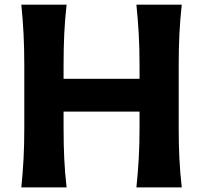

<svg xmlns="http://www.w3.org/2000/svg" viewBox="-20 -809 876 829"><path d="M72.1 0H267.5Q260.2 -63.9 257.4 -123.8Q254.5 -183.8 254.5 -257.9V-327H582.5V-257.9Q582.5 -183.8 579 -123.8Q575.5 -63.9 569 0H764.8Q757.6 -63.9 754.6 -123.8Q751.6 -183.8 751.6 -257.9V-525.1Q751.6 -601.3 754.6 -662.4Q757.6 -723.6 764.8 -788.8H569Q575.5 -723.6 579 -662.4Q582.5 -601.3 582.5 -525.1V-468.7H254.5V-525.1Q254.5 -601.3 257.4 -662.4Q260.2 -723.6 267.5 -788.8H72.1Q78.6 -723.6 81.7 -662.4Q84.9 -601.3 84.9 -525.1V-257.9Q84.9 -183.8 81.7 -123.8Q78.6 -63.9 72.1 0Z"/></svg>

Font: Pinar-VF
Style: Regular
Weight: 300
Designer: Amin Abedi
Version: Version 3.0